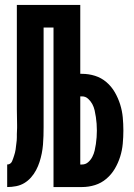

<svg xmlns="http://www.w3.org/2000/svg" viewBox="-20 -755 540 775"><path d="M9 0V-91Q16 -91 21 -94.5Q26 -98 28.5 -103.5Q31 -109 33 -115Q35 -121 37 -127Q39 -133 40.5 -139Q42 -145 43 -151.5Q44 -158 44.5 -164Q45 -170 46 -176Q47 -182 47.5 -188.5Q48 -195 48 -201Q48 -207 48 -213.5Q48 -220 48.5 -226Q49 -232 49 -238.5Q49 -245 49 -251Q49 -267 48.5 -283Q48 -299 48 -315V-735H304V-457H311Q338 -457 363.5 -449Q389 -441 409.5 -423.5Q430 -406 443.5 -382.5Q457 -359 465 -333.5Q473 -308 475.5 -281.5Q478 -255 478 -228Q478 -202 475.5 -175Q473 -148 465 -122.5Q457 -97 443.5 -74Q430 -51 409.5 -33.5Q389 -16 363.5 -8Q338 0 311 0H196V-644H156V-278Q156 -260 156 -242Q156 -224 155.5 -206.5Q155 -189 153.5 -171Q152 -153 148.5 -135.5Q145 -118 139.5 -101Q134 -84 125.5 -68Q117 -52 105 -38.5Q93 -25 78 -16Q63 -7 45 -3.5Q27 0 9 0ZM304 -91H311Q325 -91 335.5 -100Q346 -109 352.5 -121.5Q359 -134 362 -147Q365 -160 367 -173.5Q369 -187 370 -201Q371 -215 371 -228Q371 -242 370 -255.5Q369 -269 367 -282.5Q365 -296 362 -309.5Q359 -323 352.5 -335Q346 -347 335.5 -356.5Q325 -366 311 -366H304Z"/></svg>

Font: Iosevka SS18 Extrabold
Style: Regular
Weight: 800
Monospace: yes
Designer: Belleve Invis
Foundry: Belleve Invis
Version: Version 25.1.1; ttfautohint (v1.8.4)